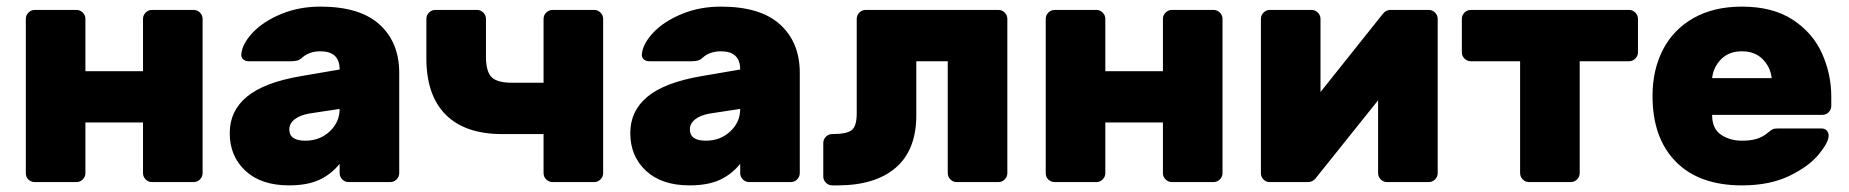

<svg xmlns="http://www.w3.org/2000/svg" viewBox="-20 -550 5585 580"><path d="M592 -493V-27Q592 -16 584 -8Q576 0 565 0H439Q428 0 420 -8Q412 -16 412 -27V-180H238V-27Q238 -16 230 -8Q222 0 211 0H85Q74 0 66 -7.5Q58 -15 58 -27V-493Q58 -504 66 -512Q74 -520 85 -520H211Q222 -520 230 -512Q238 -504 238 -493V-335H412V-493Q412 -504 420 -512Q428 -520 439 -520H565Q576 -520 584 -512Q592 -504 592 -493Z M674 0ZM1006 -340Q1006 -395 948 -395Q915 -395 894 -377Q886 -369 878 -367Q870 -365 858 -365H731Q721 -365 714.5 -371Q708 -377 709 -387Q712 -418 743.5 -451.5Q775 -485 829 -507.5Q883 -530 948 -530Q1067 -530 1126.5 -476Q1186 -422 1186 -330V-27Q1186 -16 1178 -8Q1170 0 1159 0H1033Q1022 0 1014 -8Q1006 -16 1006 -27V-55Q980 -23 944 -6.5Q908 10 853 10Q769 10 721.5 -34Q674 -78 674 -148Q674 -215 726 -258Q778 -301 889 -320ZM914 -207Q886 -202 870 -189.5Q854 -177 854 -159Q854 -125 902 -125Q946 -125 976 -153Q1006 -181 1006 -221Z M1527 -300H1622V-493Q1622 -504 1630 -512Q1638 -520 1649 -520H1775Q1786 -520 1794 -512Q1802 -504 1802 -493V-27Q1802 -16 1794 -8Q1786 0 1775 0H1649Q1638 0 1630 -8Q1622 -16 1622 -27V-145H1497Q1385 -145 1326.5 -203.5Q1268 -262 1268 -374V-493Q1268 -504 1276 -512Q1284 -520 1295 -520H1421Q1432 -520 1440 -512Q1448 -504 1448 -493V-379Q1448 -334 1465 -317Q1482 -300 1527 -300Z M1884 0ZM2216 -340Q2216 -395 2158 -395Q2125 -395 2104 -377Q2096 -369 2088 -367Q2080 -365 2068 -365H1941Q1931 -365 1924.5 -371Q1918 -377 1919 -387Q1922 -418 1953.5 -451.5Q1985 -485 2039 -507.5Q2093 -530 2158 -530Q2277 -530 2336.5 -476Q2396 -422 2396 -330V-27Q2396 -16 2388 -8Q2380 0 2369 0H2243Q2232 0 2224 -8Q2216 -16 2216 -27V-55Q2190 -23 2154 -6.5Q2118 10 2063 10Q1979 10 1931.5 -34Q1884 -78 1884 -148Q1884 -215 1936 -258Q1988 -301 2099 -320ZM2124 -207Q2096 -202 2080 -189.5Q2064 -177 2064 -159Q2064 -125 2112 -125Q2156 -125 2186 -153Q2216 -181 2216 -221Z M2748 -202Q2748 -97 2686 -43.5Q2624 10 2510 10H2494Q2483 10 2475 2Q2467 -6 2467 -17V-118Q2467 -129 2475 -137Q2483 -145 2494 -145Q2538 -145 2553 -157Q2568 -169 2568 -207V-493Q2568 -504 2576 -512Q2584 -520 2595 -520H2996Q3007 -520 3015 -512Q3023 -504 3023 -493V-27Q3023 -16 3015 -8Q3007 0 2996 0H2870Q2859 0 2851 -8Q2843 -16 2843 -27V-365H2748Z M3673 -493V-27Q3673 -16 3665 -8Q3657 0 3646 0H3520Q3509 0 3501 -8Q3493 -16 3493 -27V-180H3319V-27Q3319 -16 3311 -8Q3303 0 3292 0H3166Q3155 0 3147 -7.5Q3139 -15 3139 -27V-493Q3139 -504 3147 -512Q3155 -520 3166 -520H3292Q3303 -520 3311 -512Q3319 -504 3319 -493V-335H3493V-493Q3493 -504 3501 -512Q3509 -520 3520 -520H3646Q3657 -520 3665 -512Q3673 -504 3673 -493Z M4143 -27V-247L3954 -11Q3945 0 3931 0H3815Q3804 0 3796.5 -8Q3789 -16 3789 -27V-493Q3789 -504 3797 -512Q3805 -520 3816 -520H3942Q3953 -520 3961 -512Q3969 -504 3969 -493V-272L4158 -509Q4167 -520 4180 -520H4296Q4307 -520 4315 -512Q4323 -504 4323 -493V-27Q4323 -16 4315 -8Q4307 0 4296 0H4170Q4159 0 4151 -8Q4143 -16 4143 -27Z M4928 -493V-392Q4928 -381 4920 -373Q4912 -365 4901 -365H4752V-27Q4752 -16 4744 -8Q4736 0 4725 0H4599Q4588 0 4580 -8Q4572 -16 4572 -27V-365H4423Q4412 -365 4404 -373Q4396 -381 4396 -392V-493Q4396 -504 4404 -512Q4412 -520 4423 -520H4901Q4912 -520 4920 -512Q4928 -504 4928 -493Z M4972 0ZM5242 -125Q5270 -125 5288 -131Q5306 -137 5319 -148Q5330 -157 5335 -159.5Q5340 -162 5352 -162H5482Q5492 -162 5498 -156Q5504 -150 5504 -140Q5504 -120 5474 -83.5Q5444 -47 5385 -18.5Q5326 10 5242 10Q5113 10 5042.5 -61.5Q4972 -133 4972 -260Q4972 -339 5003.5 -400Q5035 -461 5096 -495.5Q5157 -530 5242 -530Q5335 -530 5395.5 -490.5Q5456 -451 5484 -388.5Q5512 -326 5512 -258V-230Q5512 -219 5504 -211Q5496 -203 5485 -203H5152Q5152 -161 5179 -143Q5206 -125 5242 -125ZM5332 -314Q5328 -348 5304.5 -371.5Q5281 -395 5242 -395Q5203 -395 5179.5 -371.5Q5156 -348 5152 -314Z"/></svg>

Font: Hezaedrus
Style: Bold
Weight: 700
Designer: Hubert & Fischer
Foundry: Hubert & Fischer
Version: Version 1.10;September 3, 2019;FontCreator 11.5.0.2425 64-bi